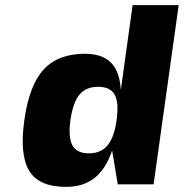

<svg xmlns="http://www.w3.org/2000/svg" viewBox="-20 -719 718 750"><path d="M418 -131Q393 -58 349 -23.5Q305 11 238 11Q133 11 94.5 -51Q56 -113 75 -249.5Q94 -386 150.5 -447.5Q207 -509 312 -509Q356 -509 386 -494Q416 -479 432.5 -448Q449 -417 452 -368L498 -699H678L580 1H440ZM363 -380Q332 -380 310 -366.5Q288 -353 275 -324.5Q262 -296 255 -250Q246 -182 263 -151Q280 -120 327 -120Q374 -120 400 -151Q426 -182 435.5 -250Q445 -318 428 -349Q411 -380 363 -380Z"/></svg>

Font: Fivo Sans Modern Heavy
Style: Regular
Weight: 900
Designer: Alexander Slobzheninov
Foundry: Alexander Slobzheninov
Version: 1.0